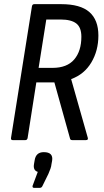

<svg xmlns="http://www.w3.org/2000/svg" viewBox="-20 -675 499 925"><path d="M41 0Q32 0 33 -10L134 -645Q136 -655 145 -655H275Q367 -655 410.5 -617Q454 -579 454 -504Q454 -431 420 -374Q386 -317 323 -294V-293L403 -11Q406 0 394 0H328Q318 0 317 -9L242 -278H155L113 -10Q111 0 102 0ZM166 -348H233Q303 -348 337.5 -388.5Q372 -429 372 -498Q372 -543 347.5 -562Q323 -581 272 -581H203ZM144 230Q135 230 137 220L162 153Q138 146 144 114L147 97Q153 58 191 58Q238 58 231 100L228 116Q227 127 223 138Q219 149 213 163L185 220Q181 230 172 230Z"/></svg>

Font: Sofia Sans Condensed Medium
Style: Italic
Weight: 500
Italic angle: -9°
Designer: Botio Nikoltchev, Ani Petrova
Foundry: lettersoup
Version: Version 4.101; ttfautohint (v1.8.4.7-5d5b)